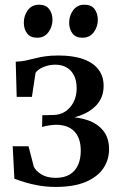

<svg xmlns="http://www.w3.org/2000/svg" viewBox="-20 -764 501 794"><path d="M211 9Q173 9 140.2 3.2Q107.5 -2.5 82 -10.5Q56.5 -18.5 39.5 -25L32.5 -159H98L120 -74Q128 -57.5 151 -43Q174 -28.5 211 -28.5Q245 -28.5 268 -42.2Q291 -56 302.5 -81.2Q314 -106.5 314 -140.5Q314 -193 287.5 -220.5Q261 -248 211.5 -248Q204 -248 192.8 -246.8Q181.5 -245.5 171 -243.2Q160.5 -241 154 -239L155 -287.5L202 -288.5Q228.5 -289 249.8 -302.8Q271 -316.5 284 -341.2Q297 -366 297 -399.5Q297 -430.5 286 -452.2Q275 -474 255.2 -485.2Q235.5 -496.5 209 -496.5Q182.5 -496.5 159.5 -486.8Q136.5 -477 127 -463L112 -363.5H49L45 -509Q66 -509.5 84.2 -513.2Q102.5 -517 121.8 -522Q141 -527 165 -530.8Q189 -534.5 221.5 -534.5Q283 -534.5 324.5 -519.5Q366 -504.5 387.2 -476.5Q408.5 -448.5 408.5 -409Q408.5 -368.5 387.5 -339.8Q366.5 -311 329 -293.5Q291.5 -276 243 -270L254.5 -280.5Q306 -280.5 346 -265.8Q386 -251 408.5 -221.5Q431 -192 431 -147.5Q431 -102 406.5 -66.8Q382 -31.5 333.2 -11.2Q284.5 9 211 9ZM133.5 -608Q105.5 -608 92 -626Q78.5 -644 78.5 -670.5Q78.5 -699.5 95.2 -722Q112 -744.5 141 -744.5H142Q169.5 -744.5 183.2 -726.5Q197 -708.5 197 -682Q197 -653.5 180.2 -630.8Q163.5 -608 134 -608ZM320.5 -608Q293 -608 279.5 -626Q266 -644 266 -670.5Q266 -699.5 282.8 -722Q299.5 -744.5 328.5 -744.5H329.5Q357.5 -744.5 371 -726.5Q384.5 -708.5 384.5 -682Q384.5 -653.5 367.8 -630.8Q351 -608 321.5 -608Z"/></svg>

Font: Merriweather 96pt Medium
Style: Regular
Weight: 500
Version: Version 2.100